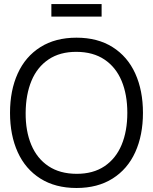

<svg xmlns="http://www.w3.org/2000/svg" viewBox="-20 -923 764 958"><path d="M236.3 -840V-902.7H487V-840ZM361.7 15Q256.2 15 181.5 -32.1Q106.8 -79.2 68.4 -163.8Q30 -248.5 30 -360Q30 -471.5 68.4 -556.2Q106.8 -640.8 181.5 -687.9Q256.2 -735 361.7 -735Q467.2 -735 541.8 -687.9Q616.5 -640.8 654.9 -556.2Q693.3 -471.5 693.3 -360Q693.3 -248.5 654.9 -163.8Q616.5 -79.2 541.8 -32.1Q467.2 15 361.7 15ZM361.7 -55.7Q444.3 -55.3 501.2 -93.4Q558 -131.5 586.7 -200.1Q615.3 -268.7 615.3 -360Q615.3 -451.2 586.7 -519.6Q558 -588 501.2 -626Q444.5 -664 361.7 -664.3Q279.3 -664.7 222.5 -626.6Q165.7 -588.5 137.2 -520.1Q108.7 -451.7 108 -360Q107.3 -269.2 136 -200.6Q164.7 -132 221.8 -94Q278.8 -56 361.7 -55.7Z"/></svg>

Font: Manrope
Style: Regular
Weight: 400
Designer: Mikhail Sharanda
Foundry: Mikhail Sharanda
Version: Version 4.503